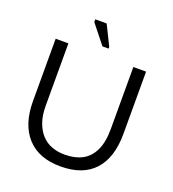

<svg xmlns="http://www.w3.org/2000/svg" viewBox="-133 -820 844 936"><g transform="rotate(20 288.5 -352.0)"><path d="M286 14Q173 14 112.5 -52.5Q52 -119 52 -240V-563H118V-240Q118 -190 131 -153.5Q144 -117 166.5 -93Q189 -69 219.5 -58Q250 -47 286 -47Q338 -47 375.5 -66.5Q413 -86 434 -129Q455 -172 455 -240V-563H521V-240Q521 -117 461.5 -51.5Q402 14 286 14ZM279 -606 201 -704V-718H260L311 -615V-606Z"/></g></svg>

Font: Darker Grotesque Light Medium
Style: Regular
Weight: 500
Version: Version 1.000;gftools[0.9.28]